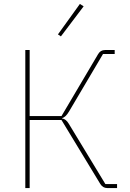

<svg xmlns="http://www.w3.org/2000/svg" viewBox="-20 -951 656 971"><path d="M403 -919 288 -767 273 -777 384 -931ZM108 0V-698H130V-364H291L476 -677Q488 -698 511 -698H560V-678H501L329 -387Q311 -357 294 -354V-352Q314 -349 328 -325L513 -20H572V0H522Q500 0 487 -21L291 -344H130V0Z"/></svg>

Font: IBM Plex Sans Thin
Style: Regular
Weight: 100
Designer: Mike Abbink, Paul van der Laan, Pieter van Rosmalen
Foundry: Bold Monday
Version: Version 3.0